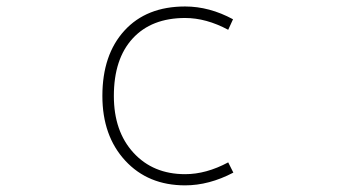

<svg xmlns="http://www.w3.org/2000/svg" viewBox="-20 -555 1040 587"><path d="M677.7 -58.6 693.4 -27.3Q619.1 11.7 545.9 11.7Q432.6 11.7 362.8 -64Q293 -139.6 293 -261.7Q293 -387.7 360.4 -461.4Q427.7 -535.2 545.9 -535.2Q620.1 -535.2 692.4 -496.1L677.7 -463.9Q610.4 -500 545.9 -500Q443.4 -500 385.7 -437.5Q328.1 -375 328.1 -261.7Q328.1 -153.3 388.2 -87.9Q448.2 -22.5 545.9 -22.5Q610.4 -22.5 677.7 -58.6Z"/></svg>

Font: Gen Shin Gothic Monospace ExtraLight
Style: Regular
Weight: 200
Designer: [Source Han Sans]
Ryoko NISHIZUKA  (kana & ideographs); Paul D. Hunt (Latin, Greek & Cyrillic); Wenlong ZHANG  (bopomofo
Version: Version 1.002.20150607